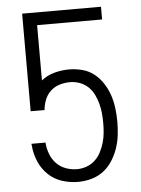

<svg xmlns="http://www.w3.org/2000/svg" viewBox="-53 -777 606 827"><g transform="rotate(-5 250.0 -363.5)"><path d="M252 8Q216 8 182 -3Q148 -14 122.5 -38.5Q97 -63 83 -96Q69 -129 66 -165L65 -173H126V-171Q128 -146 137 -122.5Q146 -99 163 -81.5Q180 -64 203.5 -55.5Q227 -47 252 -47Q273 -47 293.5 -54.5Q314 -62 329.5 -76.5Q345 -91 355 -110.5Q365 -130 371 -150.5Q377 -171 379 -192.5Q381 -214 381 -235Q381 -257 379 -278Q377 -299 371.5 -319.5Q366 -340 356.5 -359.5Q347 -379 331.5 -393.5Q316 -408 295.5 -415.5Q275 -423 254 -423Q231 -423 209 -416.5Q187 -410 170 -394.5Q153 -379 144.5 -357.5Q136 -336 134 -313H74V-735H415V-680H134V-441Q159 -461 190.5 -469.5Q222 -478 254 -478Q283 -478 311.5 -470.5Q340 -463 362.5 -445Q385 -427 401 -402Q417 -377 426 -349.5Q435 -322 438.5 -293Q442 -264 442 -235Q442 -206 438.5 -177Q435 -148 425.5 -120.5Q416 -93 400 -68Q384 -43 361 -25.5Q338 -8 309.5 0Q281 8 252 8Z"/></g></svg>

Font: iosevka_custom_sans_ss08 Light
Style: Regular
Weight: 300
Designer: Belleve Invis
Foundry: Belleve Invis
Version: Version 10.3.0; ttfautohint (v1.8.3)